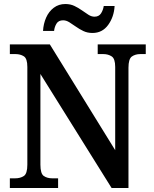

<svg xmlns="http://www.w3.org/2000/svg" viewBox="-20 -935 764 955"><path d="M29 0V-48H55Q81 -48 98.5 -59.5Q116 -71 116 -116V-602Q116 -644 98.5 -655Q81 -666 57 -666H29V-714H228L553 -188V-602Q553 -643 535.5 -654.5Q518 -666 494 -666H466V-714H705V-666H678Q653 -666 636 -654Q619 -642 619 -598V0H535L181 -567V-116Q181 -71 198 -59.5Q215 -48 240 -48H269V0ZM440 -771Q415 -771 395 -780.5Q375 -790 357.5 -802.5Q340 -815 324.5 -824.5Q309 -834 294 -834Q271 -834 261 -817.5Q251 -801 249 -781H194Q196 -817 209.5 -847.5Q223 -878 247.5 -896.5Q272 -915 305 -915Q330 -915 350 -905.5Q370 -896 387.5 -883.5Q405 -871 420 -861.5Q435 -852 450 -852Q472 -852 482.5 -868.5Q493 -885 496 -905H550Q547 -851 518 -811Q489 -771 440 -771Z"/></svg>

Font: Noto Serif Thai SemiCondensed SemiBold
Style: Regular
Weight: 600
Width: 4
Designer: Monotype Design Team
Foundry: Monotype Imaging Inc.
Version: Version 2.002; ttfautohint (v1.8.4.7-5d5b)